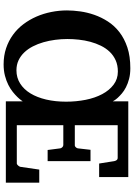

<svg xmlns="http://www.w3.org/2000/svg" viewBox="139 -861 734 1052"><g transform="rotate(90 506.0 -335.0)"><path d="M537.1 -330.1Q537.1 -385.7 526.9 -437.3Q516.6 -488.8 495.8 -527.8Q475.1 -566.9 444.1 -590.3Q413.1 -613.8 372.1 -613.8Q337.4 -613.8 310.5 -601.8Q283.7 -589.8 263.9 -569.1Q244.1 -548.3 230.7 -521Q217.3 -493.7 209 -462.9Q200.7 -432.1 197.3 -399.7Q193.8 -367.2 193.8 -336.9Q193.8 -303.7 198.2 -270.3Q202.6 -236.8 211.4 -206.1Q220.2 -175.3 234.1 -148.2Q248 -121.1 267.1 -101.1Q286.1 -81.1 310.5 -69.6Q335 -58.1 365.2 -58.1Q405.8 -58.1 437.7 -78.4Q469.7 -98.6 491.7 -134.8Q513.7 -170.9 525.4 -220.7Q537.1 -270.5 537.1 -330.1ZM535.2 0V-92.3Q534.2 -90.8 528.3 -82.8Q522.5 -74.7 511.2 -63Q500 -51.3 483.6 -38.1Q467.3 -24.9 445.1 -13.7Q422.9 -2.4 394.8 4.9Q366.7 12.2 333 12.2Q284.7 12.2 244.1 -1.5Q203.6 -15.1 170.7 -39.1Q137.7 -63 112.8 -95.9Q87.9 -128.9 71 -167.5Q54.2 -206.1 45.7 -248.8Q37.1 -291.5 37.1 -335Q37.1 -368.7 42.5 -407.5Q47.9 -446.3 61.3 -484.9Q74.7 -523.4 97.7 -559.1Q120.6 -594.7 155.8 -622.1Q190.9 -649.4 239.7 -665.8Q288.6 -682.1 354 -682.1Q386.2 -682.1 412.1 -675.3Q438 -668.5 458 -658.2Q478 -647.9 492.2 -635.7Q506.3 -623.5 515.9 -613Q525.4 -602.5 530 -594.7Q534.7 -586.9 535.2 -585.9V-670.9H950.2V-511.2H876L862.8 -594.2Q861.3 -601.6 857.2 -607.2Q853 -612.8 846.2 -612.8H666V-377.9H775.9Q782.7 -377.9 787.8 -384.3Q793 -390.6 793 -396L800.8 -463.9H862.8V-229H801.8L793 -296.9Q793 -302.2 787.4 -308.6Q781.7 -314.9 774.9 -314.9H666V-60.1H875Q880.9 -60.1 886.7 -66.9Q892.6 -73.7 894 -79.1L909.2 -183.1H981V0Z"/></g></svg>

Font: Charis SIL Eur
Style: Bold
Weight: 700
Foundry: SIL International
Version: Version 5.000